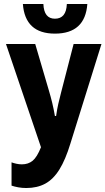

<svg xmlns="http://www.w3.org/2000/svg" viewBox="-20 -935 530 965"><path d="M112 10Q91 10 72 6.5Q53 3 38 -2V-119Q49 -115 62.5 -112Q76 -109 90 -109Q122 -109 144 -127Q166 -145 186 -195L10 -714H157L226 -479Q235 -449 242.5 -418Q250 -387 256 -352H262Q267 -387 273 -413Q279 -439 287 -470L350 -714H490L334 -214Q309 -132 278.5 -83Q248 -34 207.5 -12Q167 10 112 10ZM256 -766Q106 -766 95 -915H198Q201 -841 256 -841Q313 -841 316 -915H419Q408 -766 256 -766Z"/></svg>

Font: Noto Sans ExtraCondensed
Style: Bold
Weight: 700
Width: 2
Designer: Monotype Design Team
Foundry: Monotype Imaging Inc.
Version: Version 2.013; ttfautohint (v1.8.4.7-5d5b)